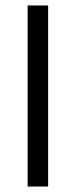

<svg xmlns="http://www.w3.org/2000/svg" viewBox="-20 -682 277 702"><path d="M81 0V-662H156V0Z"/></svg>

Font: Questrial
Style: Regular
Weight: 400
Designer: Joe Prince, Laura Meseguer
Foundry: Joe Prince, Laura Meseguer
Version: Version 2.000; ttfautohint (v1.8.3)